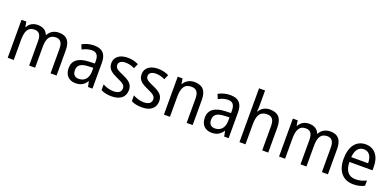

<svg xmlns="http://www.w3.org/2000/svg" viewBox="-1 -1649 5186 2548"><g transform="rotate(20 2592.0 -375.0)"><path d="M607 -546C541 -546 486 -518 454 -458H449C428 -515 380 -546 305 -546C245 -546 192 -519 163 -463H158L146 -536H78V0H163V-279C163 -400 191 -473 286 -473C350 -473 381 -433 381 -346V0H465V-296C465 -411 500 -473 589 -473C652 -473 683 -432 683 -345V0H768V-353C768 -487 715 -546 607 -546Z M1103 -546C1039 -546 980 -528 935 -502L962 -438C1004 -460 1048 -476 1095 -476C1158 -476 1191 -443 1191 -357V-324L1111 -321C959 -316 884 -256 884 -149C884 -49 943 10 1035 10C1112 10 1154 -17 1194 -75H1197L1212 0H1275V-364C1275 -486 1222 -546 1103 -546ZM1123 -260 1191 -263V-213C1191 -111 1135 -59 1058 -59C1006 -59 972 -87 972 -149C972 -218 1012 -256 1123 -260Z M1737 -147C1737 -231 1684 -268 1595 -307C1506 -346 1476 -364 1476 -409C1476 -449 1511 -475 1573 -475C1618 -475 1661 -462 1700 -443L1730 -511C1685 -533 1635 -546 1577 -546C1468 -546 1394 -494 1394 -405C1394 -319 1450 -284 1541 -243C1629 -205 1654 -181 1654 -140C1654 -92 1620 -62 1546 -62C1490 -62 1432 -82 1395 -104V-23C1432 -2 1480 10 1546 10C1664 10 1737 -44 1737 -147Z M2165 -147C2165 -231 2112 -268 2023 -307C1934 -346 1904 -364 1904 -409C1904 -449 1939 -475 2001 -475C2046 -475 2089 -462 2128 -443L2158 -511C2113 -533 2063 -546 2005 -546C1896 -546 1822 -494 1822 -405C1822 -319 1878 -284 1969 -243C2057 -205 2082 -181 2082 -140C2082 -92 2048 -62 1974 -62C1918 -62 1860 -82 1823 -104V-23C1860 -2 1908 10 1974 10C2092 10 2165 -44 2165 -147Z M2519 -546C2458 -546 2400 -518 2369 -463H2364L2352 -536H2284V0H2369V-278C2369 -408 2403 -473 2504 -473C2574 -473 2605 -430 2605 -345V0H2690V-355C2690 -487 2632 -546 2519 -546Z M3026 -546C2962 -546 2903 -528 2858 -502L2885 -438C2927 -460 2971 -476 3018 -476C3081 -476 3114 -443 3114 -357V-324L3034 -321C2882 -316 2807 -256 2807 -149C2807 -49 2866 10 2958 10C3035 10 3077 -17 3117 -75H3120L3135 0H3198V-364C3198 -486 3145 -546 3026 -546ZM3046 -260 3114 -263V-213C3114 -111 3058 -59 2981 -59C2929 -59 2895 -87 2895 -149C2895 -218 2935 -256 3046 -260Z M3436 -540V-760H3351V0H3436V-278C3436 -406 3470 -473 3571 -473C3641 -473 3672 -432 3672 -345V0H3757V-355C3757 -485 3701 -546 3585 -546C3523 -546 3466 -517 3437 -463H3431C3434 -485 3436 -513 3436 -540Z M4439 -546C4373 -546 4318 -518 4286 -458H4281C4260 -515 4212 -546 4137 -546C4077 -546 4024 -519 3995 -463H3990L3978 -536H3910V0H3995V-279C3995 -400 4023 -473 4118 -473C4182 -473 4213 -433 4213 -346V0H4297V-296C4297 -411 4332 -473 4421 -473C4484 -473 4515 -432 4515 -345V0H4600V-353C4600 -487 4547 -546 4439 -546Z M4938 -546C4806 -546 4725 -443 4725 -264C4725 -94 4811 10 4958 10C5021 10 5066 -1 5115 -25V-100C5065 -75 5021 -63 4964 -63C4867 -63 4814 -127 4812 -252H5138V-306C5138 -447 5065 -546 4938 -546ZM4937 -476C5016 -476 5051 -409 5051 -320H4813C4821 -421 4864 -476 4937 -476Z"/></g></svg>

Font: Noto Sans Devanagari UI SemiCondensed
Style: Regular
Weight: 400
Width: 4
Designer: Jelle Bosma - Monotype Design Team
Foundry: Monotype Imaging Inc.
Version: Version 2.004